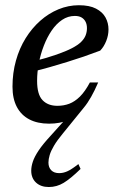

<svg xmlns="http://www.w3.org/2000/svg" viewBox="-20 -474 456 753"><path d="M308.5 -51.5 226.5 49.5Q204.5 76 192 97Q179.5 118 174.8 134.2Q170 150.5 170 163.5Q170 182.5 181 193.8Q192 205 212 205Q227.5 205 243.2 198.2Q259 191.5 287.5 169.5L296 188.5Q256.5 227 229.5 243.2Q202.5 259.5 171.5 259.5Q140 259.5 121.2 242Q102.5 224.5 102.5 195.5Q102.5 179 108.8 160Q115 141 131.5 116.2Q148 91.5 178.5 58.5L242 -12L248.5 -4Q231.5 4 212.5 7.5Q193.5 11 172.5 11Q127 11 95 -5.8Q63 -22.5 46 -54.8Q29 -87 29 -134Q29 -188 42.5 -236.2Q56 -284.5 80.5 -324Q105 -363.5 137.8 -392.5Q170.5 -421.5 209.2 -437.5Q248 -453.5 289.5 -453.5Q331 -453.5 356.5 -440.2Q382 -427 393.8 -405.5Q405.5 -384 405.5 -358.5Q405.5 -335.5 396.5 -313Q387.5 -290.5 373 -275.5Q341.5 -263.5 308.8 -252.2Q276 -241 242.8 -230.8Q209.5 -220.5 176.2 -211Q143 -201.5 110 -193.5L112 -233.5Q165 -247 202 -260Q239 -273 262.5 -285.2Q286 -297.5 298.5 -310Q311 -322.5 316 -335.8Q321 -349 321 -363.5Q321 -378 315.5 -388.8Q310 -399.5 299.8 -405.5Q289.5 -411.5 273.5 -411.5Q246.5 -411.5 223.5 -396Q200.5 -380.5 182.5 -354Q164.5 -327.5 151.8 -294.5Q139 -261.5 132.2 -226Q125.5 -190.5 125.5 -157Q125.5 -103.5 146.8 -81.2Q168 -59 205 -59Q230 -59 251.8 -67.2Q273.5 -75.5 293.5 -95.2Q313.5 -115 332.5 -150.5H365Q351 -118 337.2 -93.8Q323.5 -69.5 308.5 -51.5Z"/></svg>

Font: Newsreader 16pt Medium
Style: Italic
Weight: 500
Italic angle: -17°
Designer: Hugues Gentile
Foundry: Production Type
Version: Version 1.003